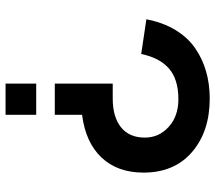

<svg xmlns="http://www.w3.org/2000/svg" viewBox="-62 -518 775 691"><g transform="rotate(-90 325.5 -172.5)"><path d="M257.8 -540H370.1V-429.7H257.8ZM49.8 -43.5Q49.8 -137.2 104 -194.6Q158.2 -252 257.8 -264.6V-362.8H370.1V-154.3H316.4Q250 -154.3 212.9 -124.5Q175.8 -94.7 175.8 -38.6Q175.8 12.2 214.4 47.1Q252.9 82 314 82Q385.7 82 424.6 47.9Q463.4 13.7 476.6 -51.8L601.6 -33.2Q590.3 25.9 563.5 70.6Q536.6 115.2 498.3 141.8Q460 168.5 414.3 181.6Q368.7 194.8 316.4 194.8Q197.8 194.8 123.8 131.1Q49.8 67.4 49.8 -43.5Z"/></g></svg>

Font: Vela Sans Bd
Style: Bold
Weight: 700
Designer: Principal design: Mikhail Sharanda - project Manrope.
Design modification: Ravid Balaliev
Foundry: Mikhail Sharanda
Version: Version 1.001